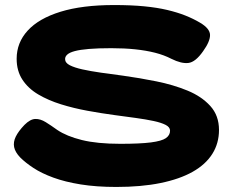

<svg xmlns="http://www.w3.org/2000/svg" viewBox="-20 -722 923 761"><path d="M441 19Q362 19 300 9Q238 -1 191.5 -18Q145 -35 113 -56Q81 -77 60 -98Q40 -119 36 -139Q32 -159 42.5 -180.5Q53 -202 77 -227Q100 -250 120 -250.5Q140 -251 161 -238Q182 -225 207 -207Q244 -182 304.5 -167Q365 -152 457 -152Q535 -152 578 -157.5Q621 -163 637.5 -174.5Q654 -186 654 -204Q654 -218 636.5 -227Q619 -236 588.5 -242.5Q558 -249 518 -254.5Q478 -260 433 -266Q381 -273 326.5 -283Q272 -293 222 -308.5Q172 -324 132 -347.5Q92 -371 69 -406Q46 -441 46 -489Q46 -553 90 -601Q134 -649 220 -675.5Q306 -702 432 -702Q500 -702 551.5 -697Q603 -692 643 -682.5Q683 -673 714.5 -660.5Q746 -648 773 -632Q812 -609 812.5 -583.5Q813 -558 785 -519Q755 -476 727 -472.5Q699 -469 659 -489Q630 -504 594.5 -513Q559 -522 516 -526.5Q473 -531 421 -531Q368 -531 332.5 -528Q297 -525 276.5 -519.5Q256 -514 247 -506Q238 -498 238 -488Q238 -473 256.5 -463.5Q275 -454 306.5 -447Q338 -440 380 -434Q422 -428 468 -422Q533 -413 600 -399.5Q667 -386 723 -363Q779 -340 813.5 -302Q848 -264 848 -207Q848 -154 821.5 -112Q795 -70 743.5 -41Q692 -12 616 3.5Q540 19 441 19Z"/></svg>

Font: Fredoka Expanded
Style: Bold
Weight: 700
Width: 7
Designer: Ben Nathan
Foundry: Milena B. Brandão, Ben Nathan
Version: Version 2.001